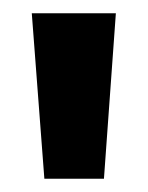

<svg xmlns="http://www.w3.org/2000/svg" viewBox="-20 -720 223 290"><path d="M28 -700H155L137 -450H47Z"/></svg>

Font: Epunda Sans ExtraBold
Style: Regular
Weight: 800
Designer: Simon Atzbach
Foundry: typofactur
Version: Version 2.204; ttfautohint (v1.8.4.7-5d5b)